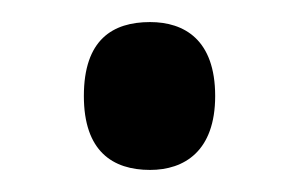

<svg xmlns="http://www.w3.org/2000/svg" viewBox="-20 -443 271 174"><path d="M116 -289C147 -289 175 -306 175 -356C175 -407 147 -423 116 -423C82 -423 56 -407 56 -356C56 -306 82 -289 116 -289Z"/></svg>

Font: Noto Serif Bengali Condensed Medium
Style: Regular
Weight: 500
Width: 3
Designer: Juan Bruce, Universal Thirst, Indian Type Foundry and the Monotype Design Team.
Foundry: Monotype Imaging Inc.
Version: Version 2.003